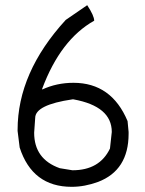

<svg xmlns="http://www.w3.org/2000/svg" viewBox="-20 -726 560 742"><path d="M317 -706Q344 -665 344 -646Q214 -573 143 -383V-380Q199 -406 264 -406Q411 -406 473 -258L477 -216V-209Q477 -68 359 -23Q307 -4 257 -4Q105 -4 56 -156L48 -220V-224Q48 -446 234 -649ZM112 -213Q112 -111 211 -76L260 -68Q365 -68 405 -152L412 -216Q412 -315 264 -342H260Q116 -321 116 -270Z"/></svg>

Font: Ekushey Kolom
Style: Regular
Weight: 400
Designer: Al Mamun Sumon
Foundry: Al Mamun Sumon
Version: Version 1.0